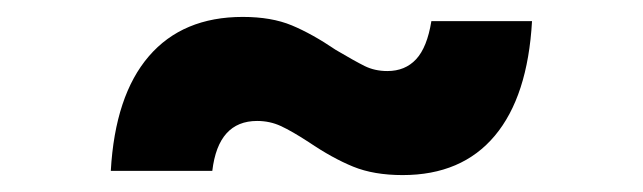

<svg xmlns="http://www.w3.org/2000/svg" viewBox="-20 -507 760 227"><path d="M345 -339Q325 -352 312 -358Q299 -364 284 -364Q238 -364 231 -305H111Q116 -394 156 -440.5Q196 -487 267 -487Q301 -487 325 -477Q349 -467 377 -448Q399 -435 411 -429Q423 -423 438 -423Q459 -423 472 -437Q485 -451 490 -482H609Q604 -393 565 -346.5Q526 -300 456 -300Q422 -300 397.5 -310Q373 -320 345 -339Z"/></svg>

Font: BLUETTI 2.0
Style: Bold
Weight: 700
Designer: Stijn de Vries
Foundry: tokotype
Version: Version 2.005;October 31, 2023;FontCreator 14.0.0.2814 64-bi